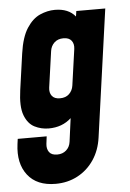

<svg xmlns="http://www.w3.org/2000/svg" viewBox="-53 -603 560 826"><g transform="rotate(-5 226.5 -190.0)"><path d="M154 183Q73 183 33.5 132Q-6 81 5 -2L8 -24H133L129 8Q126.5 29.5 136.8 43.8Q147 58 171.5 58Q195 58 210.5 44.2Q226 30.5 229 8L242.5 -93Q203.5 -57 145 -57Q112.5 -57 84 -71.5Q55.5 -86 41.2 -123.8Q27 -161.5 37 -232L59 -388Q69 -458.5 93.8 -496.5Q118.5 -534.5 150.8 -548.8Q183 -563 215 -563Q274 -563 303.5 -526.5L307 -550H432L355 0Q347.5 55 319.8 96.2Q292 137.5 249.2 160.2Q206.5 183 154 183ZM204.5 -182Q229.5 -182 244.2 -196.2Q259 -210.5 262 -232L284 -388Q287 -410 276.2 -424Q265.5 -438 241.5 -438Q217 -438 202 -423.8Q187 -409.5 184 -388L162 -232Q159 -210 169.8 -196Q180.5 -182 204.5 -182Z"/></g></svg>

Font: Mohave
Style: Bold Italic
Weight: 700
Italic angle: -8°
Designer: Gumpita Rahayu
Foundry: Tokotype
Version: Version 2.003; ttfautohint (v1.8.3)